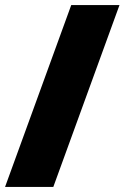

<svg xmlns="http://www.w3.org/2000/svg" viewBox="-25 -740 493 760"><path d="M-5 0H186L448 -720H257Z"/></svg>

Font: Aspekta 950
Style: Regular
Weight: 950
Designer: Ivo Dolenc
Version: Version 2.000